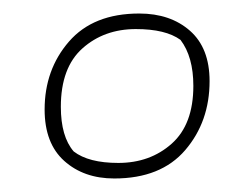

<svg xmlns="http://www.w3.org/2000/svg" viewBox="-20 -533 335 284"><path d="M149 -269Q104 -269 75 -295Q46 -321 46 -371Q46 -430 82 -471.5Q118 -513 186 -513Q232 -513 261 -487.5Q290 -462 290 -413Q290 -353 254 -311Q218 -269 149 -269ZM155 -292Q202 -292 234 -320.5Q266 -349 266 -406Q266 -449 247 -474Q225 -490 181 -490Q134 -490 102 -461.5Q70 -433 70 -375Q70 -331 89 -309Q111 -292 155 -292Z"/></svg>

Font: Albura ExtraLight
Style: Italic
Weight: 156
Italic angle: -7°
Designer: Mercedes Jáuregui
Foundry: Omnibus-Type Team
Version: Version 1.000